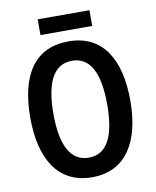

<svg xmlns="http://www.w3.org/2000/svg" viewBox="-95 -941 830 1023"><g transform="rotate(-10 320.5 -429.5)"><path d="M460 -869H180V-784H460ZM591 -358C591 -578 507 -725 321 -725C140 -725 50 -594 50 -359C50 -140 134 10 321 10C506 10 591 -138 591 -358ZM175 -358C175 -528 222 -620 321 -620C419 -620 466 -530 466 -358C466 -185 419 -96 321 -96C223 -96 175 -187 175 -358Z"/></g></svg>

Font: Noto Sans Arabic Cond SemBd
Style: Regular
Weight: 600
Width: 3
Designer: Monotype Design Team, Nadine Chahine, Nizar Qandah and Khaled Hosny
Foundry: Monotype Imaging Inc.
Version: Version 2.012